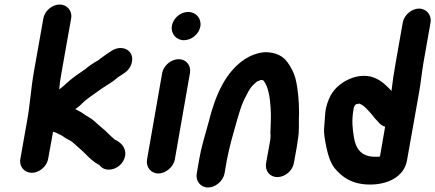

<svg xmlns="http://www.w3.org/2000/svg" viewBox="-20 -773 1927 850"><path d="M172 -692 130 -455C117 -382 113 -309 100 -238L70 -69C64 -36 88 -8 121 -8C154 -8 187 -36 193 -69L215 -190C226 -187 230 -185 239 -180C249 -175 257 -172 265 -165C275 -158 293 -151 303 -142C321 -125 339 -111 357 -93C373 -76 396 -54 419 -43C430 -30 442 -22 462 -22C496 -22 528 -49 534 -83C540 -119 514 -144 488 -155L485 -158C479 -163 474 -168 468 -173C457 -183 448 -194 436 -203C421 -215 409 -227 394 -240C381 -251 363 -259 350 -269C337 -279 327 -282 313 -290C314 -291 316 -292 318 -293C329 -301 340 -311 352 -323C366 -336 382 -346 397 -357L422 -375C444 -391 473 -406 494 -424C497 -427 500 -430 504 -432C514 -439 524 -445 534 -452C561 -471 575 -511 558 -538C543 -562 505 -569 474 -548C456 -536 439 -525 422 -512C420 -509 417 -507 413 -505C395 -495 375 -482 359 -468C330 -448 301 -429 274 -404C262 -392 253 -386 242 -377C244 -401 248 -429 253 -455L295 -692C301 -725 277 -753 244 -753C211 -753 178 -725 172 -692Z M698 -450 631 -67C625 -34 648 -5 681 -5C714 -5 748 -34 754 -67L821 -450C827 -483 804 -511 771 -511C738 -511 704 -483 698 -450ZM741 -659C735 -624 760 -595 794 -595C828 -595 861 -622 867 -656C873 -691 848 -720 813 -720C779 -720 747 -693 741 -659Z M974 -5 984 -63C989 -89 998 -128 1005 -154C1021 -208 1038 -281 1059 -328L1079 -367C1085 -376 1088 -382 1091 -386C1096 -392 1117 -415 1125 -415C1129 -416 1132 -418 1135 -419C1137 -419 1140 -419 1143 -418C1144 -418 1145 -418 1146 -417C1168 -390 1175 -343 1178 -296C1181 -262 1178 -216 1177 -182C1180 -165 1174 -139 1171 -123L1158 -51C1152 -17 1174 11 1208 11C1242 11 1275 -17 1281 -51L1294 -123C1295 -131 1297 -140 1298 -151C1307 -199 1301 -227 1304 -273C1304 -327 1299 -381 1288 -426C1280 -454 1268 -476 1253 -497C1234 -524 1202 -542 1154 -542C1120 -540 1089 -527 1065 -512C979 -455 934 -355 903 -230C887 -172 871 -122 861 -63L851 -5C845 28 868 57 901 57C934 57 968 28 974 -5Z M1564 -313C1566 -314 1569 -314 1572 -314L1576 -312C1596 -303 1609 -284 1623 -270L1634 -256C1638 -251 1644 -244 1651 -237L1660 -227C1667 -220 1675 -215 1685 -212L1662 -80C1660 -80 1658 -80 1657 -79H1641C1578 -79 1555 -116 1547 -164C1541 -201 1536 -238 1545 -289C1547 -301 1551 -313 1564 -313ZM1855 -497 1886 -673C1892 -706 1868 -735 1835 -735C1802 -735 1769 -706 1763 -673L1732 -497C1724 -454 1718 -411 1713 -370C1711 -371 1710 -373 1710 -374L1694 -390C1675 -409 1653 -425 1622 -434C1575 -444 1534 -430 1500 -409C1459 -382 1437 -351 1423 -294C1419 -278 1418 -236 1416 -220C1413 -196 1415 -179 1418 -158C1426 -112 1436 -61 1461 -29C1495 12 1539 44 1619 44C1695 44 1769 11 1782 -64L1835 -362C1843 -405 1847 -452 1855 -497Z"/></svg>

Font: Blanket
Style: BdObl
Weight: 700
Foundry: Cannot Into Space Fonts
Version: Version 0.9